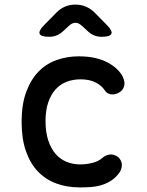

<svg xmlns="http://www.w3.org/2000/svg" viewBox="-20 -805 640 835"><path d="M74 -275Q74 -351 94 -405Q114 -459 147.5 -493.5Q181 -528 226.5 -544Q272 -560 322 -560Q362 -560 393 -553Q424 -546 447.5 -533.5Q471 -521 487 -506Q503 -491 512 -475Q525 -450 520 -431Q515 -412 497 -402Q479 -392 461.5 -395Q444 -398 435 -413Q423 -432 396.5 -446Q370 -460 330 -460Q297 -460 269 -449Q241 -438 221 -415.5Q201 -393 189.5 -359Q178 -325 178 -278Q178 -231 189.5 -195.5Q201 -160 221 -136.5Q241 -113 269 -101.5Q297 -90 328 -90Q355 -90 381.5 -96.5Q408 -103 425 -118Q439 -131 458 -133Q477 -135 495 -121Q501 -115 505.5 -106.5Q510 -98 510 -88Q510 -78 506 -67Q502 -56 492 -45Q477 -27 458 -16Q439 -5 418 1Q397 7 374 8.5Q351 10 327 10Q271 10 225 -7Q179 -24 145.5 -58.5Q112 -93 93 -147Q74 -201 74 -275ZM194 -645Q158 -645 152.5 -658Q147 -671 172 -696L226 -751Q243 -768 263.5 -776.5Q284 -785 308 -785Q332 -785 352.5 -776.5Q373 -768 391 -751L444 -697Q470 -671 464.5 -658Q459 -645 422 -645Q404 -645 388.5 -651.5Q373 -658 360 -671L338 -691Q323 -706 308 -706Q293 -706 278 -691L255 -670Q243 -658 227.5 -651.5Q212 -645 194 -645Z"/></svg>

Font: Maple Mono Normal NL Medium
Style: Regular
Weight: 500
Monospace: yes
Designer: subframe7536
Version: Version 7.000